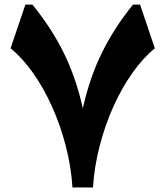

<svg xmlns="http://www.w3.org/2000/svg" viewBox="-20 -830 732 850"><path d="M391.6 0H300.8Q294.9 -92.3 271.2 -183.8Q247.6 -275.4 210.4 -357.9Q173.3 -440.4 126.5 -506.8Q79.6 -573.2 26.9 -616.2L92.3 -809.6H123.5Q206.5 -708 261.5 -597.4Q316.4 -486.8 346.7 -350.6Q377 -486.8 431.6 -597.4Q486.3 -708 568.8 -809.6H600.1L665.5 -616.2Q612.8 -573.2 565.9 -506.8Q519 -440.4 481.9 -357.9Q444.8 -275.4 421.1 -183.8Q397.5 -92.3 391.6 0Z"/></svg>

Font: Pinar-DS3-FD ExtraBold
Style: Regular
Weight: 800
Designer: Amin Abedi
Version: Version 3.000